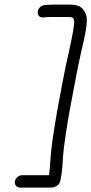

<svg xmlns="http://www.w3.org/2000/svg" viewBox="-20 -746 406 853"><path d="M46 60C43.6 75 54.1 87.5 69.1 87.5H205.1C226.3 87.5 245.5 75.9 248.9 54L254.3 20C256.1 8.9 257.7 -11 259.5 -41.2C261.2 -70.7 265.3 -106.3 271.9 -148L281.3 -207C284.8 -229.5 289.5 -255.9 295.3 -286.1C311.3 -369.9 321.7 -430 342.3 -523C359.8 -592.5 367.9 -640.6 365 -668.7C363.9 -679.1 359.2 -689.5 351.7 -700.9C337.6 -722.4 312.4 -725.5 286.9 -725.5H214.9C205.2 -725.5 196.4 -725.2 187.6 -724.4L177.1 -723.4C157.5 -720.7 147.6 -703.6 147.6 -690.5C147.7 -679 155.1 -666.4 173.8 -668.6L184.2 -669.6C190.6 -670.2 197.8 -670.5 206.2 -670.5H278.2C302.3 -670.5 307.4 -669.2 309.4 -650.7C310.7 -638.5 302.5 -586.8 283 -501.8C274.2 -463.6 266.3 -425.8 259.4 -388.3C247.9 -325.5 235.5 -265 226.3 -207L216.6 -146C210 -104.4 205.4 -61.1 202.6 -16C201.5 1 200.3 13.9 199 22L197.4 32.5H77.9C62.8 32.5 48.4 45 46 60Z"/></svg>

Font: MewTooHand
Style: BdIta
Weight: 400
Designer: Mew Too, Robert Jablonski
Version: Version 0.77